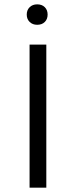

<svg xmlns="http://www.w3.org/2000/svg" viewBox="-20 -863 349 883"><path d="M116 0V-658H193V0ZM151 -749Q130 -749 116.5 -762Q103 -775 103 -796Q103 -817 116.5 -830Q130 -843 151 -843Q173 -843 186 -830Q199 -817 199 -796Q199 -775 186 -762Q173 -749 151 -749Z"/></svg>

Font: Ysabeau Office
Style: Regular
Weight: 400
Designer: Christian Thalmann (Catharsis Fonts)
Version: Version 2.001;gftools[0.9.30]; featfreeze: tnum,lnum,ss02